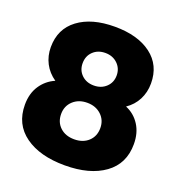

<svg xmlns="http://www.w3.org/2000/svg" viewBox="-132 -824 886 949"><g transform="rotate(20 311.5 -349.5)"><path d="M25 -200Q25 -259 52.5 -300.5Q80 -342 126 -362Q88 -388 68 -426.5Q48 -465 48 -511Q48 -607 119.5 -660.5Q191 -714 312 -714Q433 -714 504 -660.5Q575 -607 575 -511Q575 -464 555 -425.5Q535 -387 498 -362Q544 -343 571 -301Q598 -259 598 -200Q598 -97 520.5 -41Q443 15 312 15Q181 15 103 -41Q25 -97 25 -200ZM402 -490Q402 -527 376.5 -551.5Q351 -576 312 -576Q273 -576 248 -552Q223 -528 223 -490Q223 -453 248 -429Q273 -405 312 -405Q351 -405 376.5 -429Q402 -453 402 -490ZM415 -218Q415 -260 386 -287Q357 -314 312 -314Q267 -314 238 -287Q209 -260 209 -218Q209 -175 237.5 -148.5Q266 -122 312 -122Q358 -122 386.5 -148.5Q415 -175 415 -218Z"/></g></svg>

Font: Prompt
Style: Bold
Weight: 700
Designer: Katatrad Team
Foundry: CadsonDemak
Version: Version 1.000